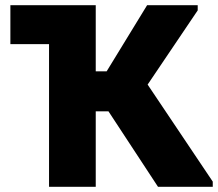

<svg xmlns="http://www.w3.org/2000/svg" viewBox="-20 -720 841 740"><path d="M398 -291H349V0H169V-550H20V-700H349V-445H391L547 -700H742V-680L549 -394L800 -20V0H589Z"/></svg>

Font: Tilda Sans Black
Style: Regular
Weight: 900
Designer: ParaType Ltd
Foundry: ParaType Ltd
Version: Version 1.009